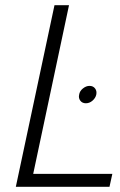

<svg xmlns="http://www.w3.org/2000/svg" viewBox="-20 -720 464 740"><path d="M325 -389Q312 -389 299.5 -379Q287 -369 285 -355Q282 -342 289.5 -332Q297 -322 311 -322Q325 -322 336.5 -332Q348 -342 351 -355Q354 -369 346.5 -379Q339 -389 325 -389ZM41 0H402L413 -50H108L246 -700H190Z"/></svg>

Font: Advent Pro
Style: Italic
Weight: 400
Italic angle: -12°
Designer: VivaRado, Andreas Kalpakidis
Foundry: VivaRado, Andreas Kalpakidis
Version: Version 3.000